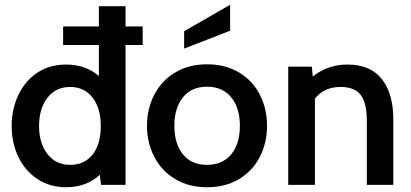

<svg xmlns="http://www.w3.org/2000/svg" viewBox="-20 -776 1726 806"><path d="M579 -587H507V0H404L399 -42Q342 10 258 10Q189 10 137 -24.5Q85 -59 57 -117.5Q29 -176 29 -247Q29 -317 56.5 -376Q84 -435 135.5 -470Q187 -505 258 -505Q339 -505 395 -457V-587H245V-665H395V-750H507V-665H579ZM403 -247Q403 -323 368 -367Q333 -411 275 -411Q214 -411 179 -365.5Q144 -320 144 -247Q144 -175 179 -129.5Q214 -84 275 -84Q334 -84 368.5 -127Q403 -170 403 -247Z M597 -248Q597 -319 627.5 -378Q658 -437 715 -471.5Q772 -506 849 -506Q927 -506 984 -471.5Q1041 -437 1071 -378Q1101 -319 1101 -248Q1101 -177 1071 -118Q1041 -59 984 -24.5Q927 10 849 10Q772 10 715 -24.5Q658 -59 627.5 -118Q597 -177 597 -248ZM987 -248Q987 -323 950.5 -367.5Q914 -412 849 -412Q784 -412 748 -367.5Q712 -323 712 -248Q712 -172 748 -128Q784 -84 849 -84Q914 -84 950.5 -128Q987 -172 987 -248ZM753 -645 946 -756V-647L753 -572Z M1631 -276V0H1520V-269Q1520 -343 1494.5 -377Q1469 -411 1410 -411Q1340 -411 1302 -362V0H1190V-496H1289L1293 -455Q1357 -505 1438 -505Q1535 -505 1583 -444Q1631 -383 1631 -276Z"/></svg>

Font: Cabin SemiBold
Style: Regular
Weight: 600
Designer: Pablo Impallari
Foundry: Pablo Impallari. http://www.impallari.com Igino Marini. http://www.ikern.com
Version: Version 2.200